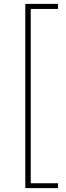

<svg xmlns="http://www.w3.org/2000/svg" viewBox="-20 -800 339 987"><path d="M110 167V-780H278V-754H138V142H278V167Z"/></svg>

Font: Source Han Sans SC ExtraLight
Style: Regular
Weight: 250
Designer: Ryoko NISHIZUKA 西塚涼子 (kana, bopomofo & ideographs); Paul D. Hunt (Latin, Greek & Cyrillic); Sandoll Communications 산돌커뮤니
Foundry: Adobe
Version: Version 2.004;hotconv 1.0.118;makeotfexe 2.5.65603